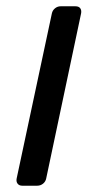

<svg xmlns="http://www.w3.org/2000/svg" viewBox="-20 -591 287 611"><path d="M51 0Q41 0 36 -6.5Q31 -13 33 -23L145 -548Q147 -558 155 -564.5Q163 -571 173 -571H220Q231 -571 235.5 -564.5Q240 -558 238 -548L127 -23Q125 -13 117 -6.5Q109 0 98 0Z"/></svg>

Font: Rubik
Style: Italic
Weight: 400
Italic angle: -12°
Designer: Hubert and Fischer
Foundry: Hubert and Fischer
Version: Version 2.300;gftools[0.9.30]